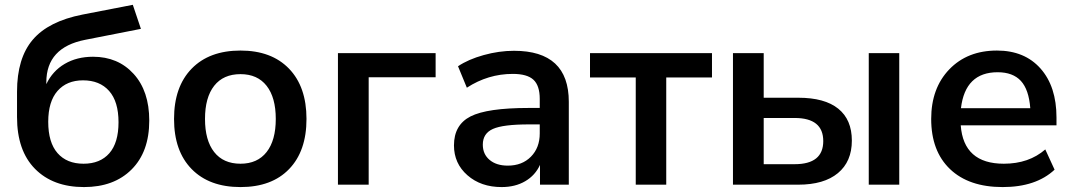

<svg xmlns="http://www.w3.org/2000/svg" viewBox="-20 -757 4393 787"><path d="M324.2 9.8Q197.3 9.8 123.5 -64.9Q49.8 -139.6 49.8 -277.3V-380.9Q49.8 -518.6 114.3 -594.2Q178.7 -669.9 318.4 -697.3L524.4 -737.3L557.6 -638.7L329.1 -593.8Q169.9 -562.5 169.9 -419.9V-412.1Q195.3 -465.8 245.1 -495.1Q294.9 -524.4 361.3 -524.4Q463.9 -524.4 527.8 -454.1Q591.8 -383.8 591.8 -262.7Q591.8 -134.8 519.5 -62.5Q447.3 9.8 324.2 9.8ZM177.7 -257.8Q177.7 -172.9 215.8 -129.4Q253.9 -85.9 322.3 -85.9Q390.6 -85.9 428.2 -128.9Q465.8 -171.9 465.8 -255.9Q465.8 -340.8 427.2 -384.3Q388.7 -427.7 320.3 -427.7Q253.9 -427.7 215.8 -384.3Q177.7 -340.8 177.7 -257.8Z M965.8 -549.8Q1092.8 -549.8 1164.6 -475.6Q1236.3 -401.4 1236.3 -269.5Q1236.3 -137.7 1165 -64Q1093.8 9.8 965.8 9.8Q837.9 9.8 765.6 -64Q693.4 -137.7 693.4 -269.5Q693.4 -401.4 765.6 -475.6Q837.9 -549.8 965.8 -549.8ZM965.8 -85.9Q1035.2 -85.9 1072.8 -133.8Q1110.4 -181.6 1110.4 -269.5Q1110.4 -357.4 1072.8 -405.3Q1035.2 -453.1 965.8 -453.1Q895.5 -453.1 857.9 -405.3Q820.3 -357.4 820.3 -269.5Q820.3 -181.6 857.9 -133.8Q895.5 -85.9 965.8 -85.9Z M1365.2 0V-539.1H1765.6V-440.4H1491.2V0Z M2036.1 9.8Q1951.2 9.8 1896 -38.6Q1840.8 -86.9 1840.8 -161.1Q1840.8 -245.1 1908.7 -279.8Q1976.6 -314.5 2147.5 -314.5H2192.4V-351.6Q2192.4 -406.2 2166.5 -430.2Q2140.6 -454.1 2082 -454.1Q1980.5 -454.1 1893.6 -397.5L1857.4 -485.4Q1899.4 -513.7 1962.4 -531.2Q2025.4 -548.8 2086.9 -548.8Q2311.5 -548.8 2311.5 -339.8V0H2193.4V-81.1Q2173.8 -38.1 2132.8 -14.2Q2091.8 9.8 2036.1 9.8ZM1959 -164.1Q1959 -125 1986.8 -101.6Q2014.6 -78.1 2061.5 -78.1Q2120.1 -78.1 2156.2 -114.7Q2192.4 -151.4 2192.4 -210V-247.1H2148.4Q2042 -247.1 2000.5 -228.5Q1959 -210 1959 -164.1Z M2585.9 0V-439.5H2398.4V-539.1H2898.4V-439.5H2710.9V0Z M2984.4 0V-539.1H3110.4V-356.4H3252Q3360.4 -356.4 3416 -311.5Q3471.7 -266.6 3471.7 -180.7Q3471.7 -94.7 3414.6 -47.4Q3357.4 0 3252 0ZM3110.4 -84H3237.3Q3354.5 -84 3354.5 -178.7Q3354.5 -273.4 3237.3 -273.4H3110.4ZM3541 0V-539.1H3666V0Z M4089.8 9.8Q3951.2 9.8 3874 -64Q3796.9 -137.7 3796.9 -269.5Q3796.9 -395.5 3871.1 -472.7Q3945.3 -549.8 4066.4 -549.8Q4179.7 -549.8 4245.1 -476.1Q4310.5 -402.3 4310.5 -275.4V-243.2H3918Q3929.7 -85.9 4094.7 -85.9Q4197.3 -85.9 4264.6 -144.5L4302.7 -61.5Q4226.6 9.8 4089.8 9.8ZM3918.9 -313.5H4203.1Q4197.3 -389.6 4164.6 -425.3Q4131.8 -460.9 4069.3 -460.9Q3936.5 -460.9 3918.9 -313.5Z"/></svg>

Font: Min Sans SemiBold
Style: Regular
Weight: 600
Designer: Jinseong-Kim, NotoSansCJK, Nunito
Foundry: Jinseong-Kim
Version: Version 1.400;Glyphs 3.1.2 (3151)